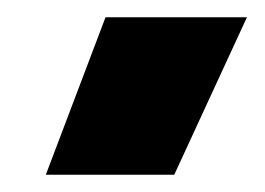

<svg xmlns="http://www.w3.org/2000/svg" viewBox="-20 -787 306 222"><path d="M33 -585 102 -767H265.5L181.5 -585Z"/></svg>

Font: Geologica Roman
Style: Bold
Weight: 700
Designer: Sindre Bremnes, Frode Helland
Foundry: Monokrom Skriftforlag AS
Version: Version 1.010;gftools[0.9.28]